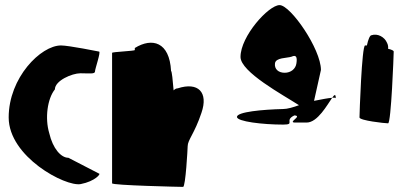

<svg xmlns="http://www.w3.org/2000/svg" viewBox="-20 -732 1591 752"><path d="M14 -272C14 -118 236 0 296 -11C353 -22 376 -52 368 -52L248 -114C219 -114 187 -150 173 -210C155 -270 166 -346 195 -382C195 -416 262 -445 295 -445C329 -445 352 -441 352 -452C352 -462 376 -530 368 -530C368 -530 249 -554 219 -554C140 -554 14 -428 14 -272Z M419 -14C419 -6 687 0 697 0C707 0 715 -152 715 -159C715 -184 742 -209 769 -290C797 -371 756 -412 676 -386C670 -386 665 -383 660 -378C657 -416 653 -454 650 -454C644 -568 576 -586 508 -544V-536C507 -532 419 -529 419 -525Z M908 -274C908 -256 1009 -244 1089 -244C1139 -244 1091 -260 1133 -280C1167 -278 1104 -252 1136 -252H1181C1224 -252 1262 -322 1281 -349C1266 -348 1240 -343 1210 -337L1237 -458C1237 -540 1118 -712 1075 -712C1032 -712 922 -590 922 -509C922 -450 1089 -360 1151 -320C1129 -312 1106 -305 1089 -305C1009 -303 908 -294 908 -274ZM1057 -484C1060 -507 1104 -504 1122 -510C1139 -518 1145 -510 1141 -484C1138 -462 1119 -447 1095 -447C1070 -447 1054 -462 1057 -484ZM1281 -349C1290 -350 1295 -349 1295 -347C1295 -365 1290 -362 1281 -349Z M1388 -272C1388 -260 1487 -249 1500 -249C1512 -249 1522 -518 1522 -530C1522 -534 1513 -538 1500 -541C1501 -548 1500 -556 1496 -564C1486 -588 1458 -602 1435 -594C1429 -594 1422 -578 1417 -554H1410C1397 -554 1388 -284 1388 -272Z"/></svg>

Font: Ampere
Style: SCUltCnd
Weight: 400
Version: Version 1